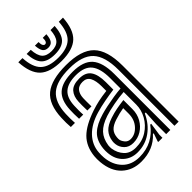

<svg xmlns="http://www.w3.org/2000/svg" viewBox="-238 -880 979 979"><g transform="rotate(-45 251.0 -391.0)"><path d="M426.5 0V-404Q426.5 -500.5 386.5 -543.2Q346.5 -586 253.5 -586Q163.2 -586 122 -550.6Q80.8 -515.2 77.5 -434.8Q77 -419.5 76.9 -402.8Q76.8 -386 78.2 -369.2H48.5Q47 -387 46.9 -401.4Q46.8 -415.8 47.5 -436Q51.2 -530.2 99.9 -570.1Q148.5 -610 253.5 -610Q362.5 -610 409.5 -562.2Q456.5 -514.5 456.5 -404V0ZM366.5 0.2V-72L371 -151.5H364.2Q340 -98 296.6 -67.1Q253.2 -36.2 197.8 -36.5Q152.5 -36.8 122.2 -65.1Q92 -93.5 87.8 -142.2Q86.2 -159 87.8 -174.5Q93 -227.5 123.1 -256Q153.2 -284.5 210.5 -301Q229 -306.5 256.8 -312.4Q284.5 -318.2 313.9 -322.9Q343.2 -327.5 366.5 -329V-404Q366.5 -472.8 340.5 -505.4Q314.5 -538 253.5 -538Q196.2 -538 168 -513.2Q139.8 -488.5 137.5 -433.5Q137 -419 136.8 -403Q136.5 -387 137.8 -369.2H108Q106.8 -388.5 106.9 -404.4Q107 -420.2 107.5 -434Q110.2 -501.2 144.6 -531.6Q179 -562 253.5 -562Q330.5 -562 363.5 -524.2Q396.5 -486.5 396.5 -404V0.2ZM178.8 10.5Q116.2 10.5 75.4 -27.5Q34.5 -65.5 28 -137Q26 -160 28 -180Q34.5 -243.5 73 -281.9Q111.5 -320.2 191.2 -346.8Q219 -356 243.9 -361.4Q268.8 -366.8 306.5 -371.5V-404.2Q306.5 -444.8 294.4 -467.4Q282.2 -490 253.5 -490Q224.8 -490 211.6 -473.4Q198.5 -456.8 197.2 -429.5Q197 -424.2 196.8 -406Q196.5 -387.8 197.2 -369.2H167.5Q166.5 -391.5 166.9 -406.9Q167.2 -422.2 167.5 -432.8Q169 -470.2 188.6 -492.1Q208.2 -514 253.5 -514Q298.2 -514 317.4 -486.4Q336.5 -458.8 336.5 -404.2V-350.8Q303.2 -346.5 267.4 -339.6Q231.5 -332.8 201 -324Q134.8 -305 98 -266.5Q61.2 -228 57.8 -177.2Q57.2 -169.8 57.1 -158.8Q57 -147.8 57.8 -139.8Q62.8 -83.2 97 -48Q131.2 -12.8 188.5 -12.8Q238 -12.8 276.9 -33.2Q315.8 -53.8 343.2 -91.5H350L339.8 -22.5V0H310L309.5 -4L324.8 -48H319.2Q266.5 10.5 178.8 10.5ZM209 -60Q255.2 -60 290.4 -82.6Q325.5 -105.2 345.4 -140.8Q365.2 -176.2 365.2 -214.8V-305Q332 -303 289.5 -295Q247 -287 220 -278Q171.2 -261.8 147.6 -236.2Q124 -210.8 117.5 -168.2Q116.8 -163.5 116.9 -155.9Q117 -148.2 117.5 -144.8Q123.2 -108.5 145.8 -84.2Q168.2 -60 209 -60ZM216.8 -86Q186.2 -86 168.2 -104.5Q150.2 -123 147.5 -147.2Q146.2 -158.8 147.5 -168Q151.8 -200.5 170.6 -221.2Q189.5 -242 229.2 -255Q256.5 -264 280.6 -268.6Q304.8 -273.2 335.2 -277V-212Q335.2 -176.5 319.1 -147.9Q303 -119.2 276.1 -102.6Q249.2 -86 216.8 -86ZM221.2 -109.5Q253.8 -109.5 279.5 -137.9Q305.2 -166.2 305.2 -209.2V-248.5Q289.8 -246 273 -241.9Q256.2 -237.8 238.5 -232Q208.2 -222 194 -206.8Q179.8 -191.5 177.5 -166.2Q176.8 -159.2 177 -155.8Q177.2 -152.2 177.5 -149.5Q179.2 -137.5 190.5 -123.5Q201.8 -109.5 221.2 -109.5ZM253.5 -640Q171.5 -640 134.1 -675.4Q96.8 -710.8 92.5 -792H122.5Q126 -723.5 156.5 -693.8Q187 -664 253.5 -664Q319.5 -664 350 -693.8Q380.5 -723.5 384.5 -792H414.5Q409.5 -710.8 372.1 -675.4Q334.8 -640 253.5 -640ZM253.5 -688Q202.2 -688 178.9 -712.1Q155.5 -736.2 152.5 -792H182.2Q184.8 -749.2 201.2 -730.6Q217.8 -712 253.5 -712Q289 -712 305.5 -730.6Q322 -749.2 324.8 -792H354.5Q351.2 -736.2 327.8 -712.1Q304.2 -688 253.5 -688ZM253.5 -736Q233 -736 223.5 -749Q214 -762 212.2 -792H238.2Q238 -775 242.6 -767.5Q247.2 -760 253.5 -760Q269.8 -760 268.8 -792H294.8Q292.8 -762 283.1 -749Q273.5 -736 253.5 -736Z"/></g></svg>

Font: Big Shoulders Inline Text Black
Style: Regular
Weight: 900
Designer: Patric King
Foundry: XO Type Co
Version: Version 1.000